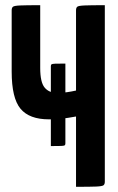

<svg xmlns="http://www.w3.org/2000/svg" viewBox="-20 -720 455 740"><path d="M273 0V-271Q240 -265 217.5 -262.5Q195 -260 169 -260Q93 -260 59 -301Q25 -342 25 -444V-680Q25 -690 30 -694Q35 -698 58 -699Q81 -700 135 -700V-458Q135 -403 152 -382.5Q169 -362 200 -362Q219 -362 237 -364.5Q255 -367 273 -371V-680Q273 -690 277.8 -694Q282.5 -698 306.2 -699Q330 -700 384 -700V-20Q384 -10 379 -6Q374 -2 351 -1Q328.1 0 273 0ZM176 -157V-464.5Q176 -470 178.3 -472Q180.7 -474 192.3 -474.5Q204 -475 232 -475V-167.5Q232 -162 229.7 -160Q227.3 -158 215.7 -157.5Q204 -157 176 -157Z"/></svg>

Font: Yanone Kaffeesatz ExtraLight
Style: Regular
Weight: 200
Designer: Yanone (Cyrillic: Daniel Pouzeot, Huerta Tipografica, and Cyreal)
Foundry: Yanone
Version: Version 2.003